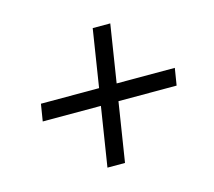

<svg xmlns="http://www.w3.org/2000/svg" viewBox="-77 -622 755 676"><g transform="rotate(-15 300.0 -284.0)"><path d="M236 -40 270 -256H58L68 -318H280L313 -528H377L344 -318H556L546 -256H334L300 -40Z"/></g></svg>

Font: Nunito Sans
Style: Italic
Weight: 400
Italic angle: -9°
Designer: Vernon Adams
Foundry: Vernon Adams
Version: Version 3.006; ttfautohint (v1.8.3)